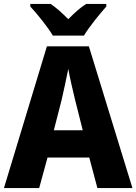

<svg xmlns="http://www.w3.org/2000/svg" viewBox="-20 -950 689 970"><path d="M247 -770H404C430 -814 485 -881 517 -917V-930H415C384 -910 357 -886 325 -853C293 -885 266 -910 236 -930H133V-917C167 -881 222 -813 247 -770ZM472 0H649L429 -716H217L0 0H178L220 -154H431ZM360 -443 398 -292H252L291 -444C301 -489 317 -559 325 -602C332 -561 350 -483 360 -443Z"/></svg>

Font: Noto Sans Thai Looped SemiCondensed ExtraBold
Style: Regular
Weight: 800
Width: 4
Designer: Sasikarn Vongin, Ben Mitchell
Foundry: The Fontpad Ltd
Version: Version 1.001